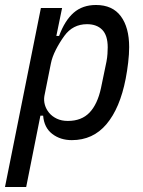

<svg xmlns="http://www.w3.org/2000/svg" viewBox="-34 -550 573 770"><path d="M130 -518H215L192 -406H203Q226 -468 261.5 -499Q297 -530 351 -530Q417 -530 450.5 -485Q484 -440 484 -361Q484 -333 480 -299Q476 -265 470 -234Q447 -116 393 -52Q339 12 254 12Q208 12 175.5 -13Q143 -38 139 -86H128L71 200H-14ZM238 -65Q293 -65 325 -98.5Q357 -132 371 -197L393 -303Q396 -319 397 -334Q398 -349 398 -360Q398 -408 376 -430.5Q354 -453 315 -453Q258 -453 224 -406Q205 -380 190 -350.5Q175 -321 170 -295L144 -165Q141 -147 146 -129.5Q151 -112 163 -97.5Q175 -83 194 -74Q213 -65 238 -65Z"/></svg>

Font: IBM Plex Sans Condensed Text
Style: Italic
Weight: 450
Width: 3
Italic angle: -11°
Designer: Mike Abbink, Paul van der Laan, Pieter van Rosmalen
Foundry: Bold Monday
Version: Version 1.1